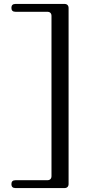

<svg xmlns="http://www.w3.org/2000/svg" viewBox="-20 -869 477 977"><path d="M59 -849H308Q318 -849 323.5 -843.5Q329 -838 329 -828V67Q329 77 323.5 82.5Q318 88 308 88H59Q38 88 38 68Q38 48 59 48H221Q231 48 236.5 42.5Q242 37 242 27V-788Q242 -798 236.5 -803.5Q231 -809 221 -809H59Q38 -809 38 -829Q38 -849 59 -849Z"/></svg>

Font: Shippori Mincho B1
Style: Regular
Weight: 400
Designer: FONTDASU
Foundry: FONTDASU / Google Inc. / but / Adobe
Version: Version 3.110; ttfautohint (v1.8.3)